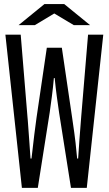

<svg xmlns="http://www.w3.org/2000/svg" viewBox="-20 -899 540 955"><path d="M72.3 -773.9 201.2 -878.9H299.3L428.2 -773.9H347.2L250 -832L153.3 -773.9ZM88.9 35.6 6.8 -726.6H83L116.7 -316.9L118.2 -300.3Q122.6 -237.8 126.2 -190.4Q129.9 -143.1 131.8 -110.4H136.7Q144 -178.7 150.6 -229.2Q157.2 -279.8 161.6 -313L212.9 -661.6H287.6L338.9 -313Q342.8 -285.6 349.4 -239.7Q356 -193.8 361.8 -129.4L363.8 -110.4H368.7Q370.6 -148.4 374.8 -200.2Q378.9 -252 383.8 -316.9L418 -726.6H493.7L411.6 35.6H333L273.9 -338.9Q268.6 -375 262.7 -418Q256.8 -460.9 252 -510.7H248Q243.7 -461.9 238 -418.9Q232.4 -376 227.1 -338.9L168 35.6Z"/></svg>

Font: BIZ UDGothic
Style: Regular
Weight: 400
Monospace: yes
Designer: TypeBank Co., Ltd.
Foundry: Morisawa Inc.
Version: Version 1.05